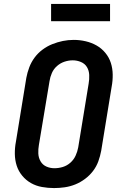

<svg xmlns="http://www.w3.org/2000/svg" viewBox="-20 -949 640 977"><path d="M255 8Q224 8 193.5 2.5Q163 -3 137.5 -17.5Q112 -32 93 -55Q74 -78 65 -106Q56 -134 55.5 -165.5Q55 -197 61 -228L114 -553Q119 -580 129 -606.5Q139 -633 156 -656Q173 -679 196.5 -696.5Q220 -714 246.5 -724.5Q273 -735 300 -740.5Q327 -746 355 -746Q386 -746 416 -739Q446 -732 471.5 -717.5Q497 -703 516 -680Q535 -657 544 -629Q553 -601 553.5 -569.5Q554 -538 548 -507L495 -182Q490 -155 480.5 -128.5Q471 -102 453.5 -79Q436 -56 412.5 -38.5Q389 -21 363 -10.5Q337 0 309.5 4Q282 8 255 8ZM257 -93Q279 -93 300 -99.5Q321 -106 338 -121Q355 -136 364.5 -156.5Q374 -177 378 -199L431 -523Q435 -545 434 -567.5Q433 -590 422.5 -607.5Q412 -625 392 -633.5Q372 -642 350 -642Q329 -642 308 -635Q287 -628 270 -613Q253 -598 244 -577.5Q235 -557 232 -536L178 -212Q174 -190 175 -168Q176 -146 186.5 -128Q197 -110 216 -101.5Q235 -93 257 -93ZM240 -841V-929H540V-841Z"/></svg>

Font: Iosevka Slab Extended Oblique
Style: Bold
Weight: 700
Width: 7
Italic angle: -9°
Monospace: yes
Designer: Belleve Invis
Foundry: Belleve Invis
Version: Version 11.1.1; ttfautohint (v1.8.3)